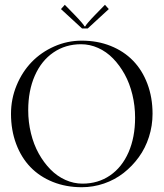

<svg xmlns="http://www.w3.org/2000/svg" viewBox="-20 -776 684 803"><path d="M26 0ZM347 -657H323L235 -738L251 -756L292 -714Q309.8 -695.8 321.4 -682.1Q333 -668.5 333 -666H337Q337 -668.5 348.6 -682.1Q360.2 -695.8 378 -714L419 -756L435 -738ZM322 7Q256 7 200.8 -15.2Q145.5 -37.5 107.1 -77.4Q68.8 -117.2 47.4 -174.5Q26 -231.8 26 -300Q26 -362.2 49.4 -418.9Q72.8 -475.5 112.4 -516.5Q152 -557.5 206.8 -581.8Q261.5 -606 322 -606Q387.8 -606 442.9 -583.9Q498 -561.8 536.5 -522.1Q575 -482.5 596.5 -425.4Q618 -368.2 618 -300Q618 -250.2 603 -203.4Q588 -156.5 560.6 -118.8Q533.2 -81 496.8 -52.5Q460.2 -24 415.1 -8.5Q370 7 322 7ZM325 -8Q390.2 -8 440.2 -42.2Q490.2 -76.5 517.6 -139.1Q545 -201.8 545 -284Q545 -333.8 533.6 -380.6Q522.2 -427.5 501.4 -465.2Q480.5 -503 452.8 -531.5Q425 -560 390.4 -575.5Q355.8 -591 319 -591Q253.8 -591 203.5 -556.6Q153.2 -522.2 125.6 -459.5Q98 -396.8 98 -315Q98 -265.2 109.5 -218.4Q121 -171.5 142 -133.8Q163 -96 191 -67.5Q219 -39 253.6 -23.5Q288.2 -8 325 -8Z"/></svg>

Font: FogtwoNo5
Style: Regular
Weight: 400
Designer: gluk (gluksza@wp.pl)
Foundry: gluk (gluksza@wp.pl)
Version: Version 0.87